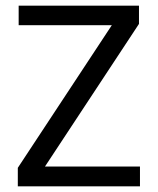

<svg xmlns="http://www.w3.org/2000/svg" viewBox="-20 -659 558 679"><path d="M139 -70H475V0H43V-65.5L375.5 -570H46V-639H471.5V-574.5Z"/></svg>

Font: Anek Kannada
Style: Regular
Weight: 400
Version: Version 1.003